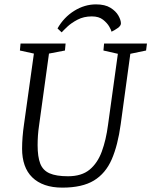

<svg xmlns="http://www.w3.org/2000/svg" viewBox="-20 -847 692 878"><path d="M419 -827Q460 -827 485 -811.5Q510 -796 521.5 -775.5Q533 -755 533 -740Q533 -729 518 -718.5Q503 -708 490 -702Q489 -709 479.5 -725.5Q470 -742 451 -757Q432 -772 400 -772Q363 -772 334.5 -757Q306 -742 287.5 -724.5Q269 -707 262 -699L243 -717Q272 -768 319.5 -797.5Q367 -827 419 -827ZM265 11Q220 11 185.5 -1Q151 -13 127.5 -36Q104 -59 92.5 -92Q81 -125 81 -167Q81 -219 90 -280L135 -602L71 -616L74 -648H280L277 -616L204 -602L159 -276Q155 -249 153.5 -227Q152 -205 152 -183Q152 -130 164 -99Q176 -68 206.5 -54.5Q237 -41 291 -41Q353 -41 389.5 -71Q426 -101 445.5 -154Q465 -207 474 -276L519 -601L453 -616L456 -648H652L648 -616L576 -601L532 -279Q519 -183 491 -118.5Q463 -54 409.5 -21.5Q356 11 265 11Z"/></svg>

Font: Faustina Light
Style: Italic
Weight: 300
Italic angle: -8°
Designer: Alfonso Garcia
Foundry: http://www.omnibus-type.com
Version: Version 1.200